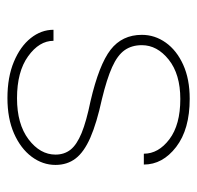

<svg xmlns="http://www.w3.org/2000/svg" viewBox="-27 -501 533 519"><g transform="rotate(90 239.5 -241.5)"><path d="M247.1 -487.8Q193.8 -487.8 155 -470.2Q116.2 -452.6 95.2 -423.1Q74.2 -393.6 74.2 -358.4Q74.2 -305.2 114.5 -273.9Q154.8 -242.7 253.4 -219.7Q308.1 -208.5 339.6 -195.6Q371.1 -182.6 384.5 -165.8Q397.9 -148.9 397.9 -125Q397.9 -83.5 356.7 -52.2Q315.4 -21 245.6 -21Q173.8 -21 132.1 -51Q90.3 -81.1 90.3 -119.6H60.5Q60.5 -86.4 83 -58.1Q105.5 -29.8 147 -12.5Q188.5 4.9 245.1 4.9Q300.3 4.9 340.8 -12.9Q381.3 -30.8 403.6 -60.5Q425.8 -90.3 425.8 -125Q425.8 -156.7 408.4 -179.4Q391.1 -202.1 352.1 -219.2Q313 -236.3 248 -250.5Q193.4 -263.7 161.4 -278.1Q129.4 -292.5 115.7 -311.8Q102.1 -331.1 102.1 -358.4Q102.1 -399.9 141.4 -431.2Q180.7 -462.4 247.6 -462.4Q317.4 -462.4 356.4 -432.9Q395.5 -403.3 395.5 -363.8H424.8Q424.8 -414.6 377.2 -451.2Q329.6 -487.8 247.1 -487.8Z"/></g></svg>

Font: Estedad-FD VF
Style: Regular
Weight: 100
Designer: Amin Abedi
Version: Version 7.3